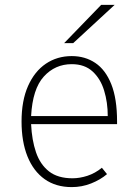

<svg xmlns="http://www.w3.org/2000/svg" viewBox="-20 -752 561 784"><path d="M273 12Q208 12 162.2 -20.5Q116.5 -53 92.2 -113.2Q68 -173.5 68 -256Q68 -341 94.5 -400.8Q121 -460.5 167.2 -491.8Q213.5 -523 273 -523Q327.5 -523 369.2 -495Q411 -467 434.5 -408Q458 -349 458 -256Q458 -253 458 -250.5Q458 -248 458 -245H107Q110 -180 127 -130.2Q144 -80.5 180 -52.2Q216 -24 276 -24Q305.5 -24 337 -34.2Q368.5 -44.5 396 -67L417 -41Q390 -18 352.2 -3Q314.5 12 273 12ZM107 -278H420Q420 -334 405.2 -382.2Q390.5 -430.5 358 -460.2Q325.5 -490 273 -490Q205 -490 159 -439.5Q113 -389 107 -278ZM242 -576 393 -732H448L279 -576Z"/></svg>

Font: Overpass Thin
Style: Regular
Weight: 250
Designer: Delve Withrington, Dave Bailey, Thomas Jockin
Foundry: Delve Fonts LLC
Version: Version 4.000